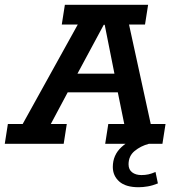

<svg xmlns="http://www.w3.org/2000/svg" viewBox="-51 -603 733 805"><path d="M-31 0 -18 -83H44L275 -500H208L221 -583H570L557 -500H490L581 -83H643L630 0H390L403 -83H470L437 -245L469 -216H213L250 -248L162 -83H229L216 0ZM257 -263 243 -294H455L435 -263L388 -499H384ZM530 182Q476 182 449 158Q422 134 422 97Q422 47 458.5 13.5Q495 -20 547 -32L573 0Q539 9 513.5 30Q488 51 488 86Q488 108 503 119.5Q518 131 542 131Q558 131 571.5 128Q585 125 601 118L611 166Q589 175 568.5 178.5Q548 182 530 182Z"/></svg>

Font: Rokkitt SemiBold
Style: Italic
Weight: 600
Italic angle: -9°
Designer: Vernon Adams
Foundry: Vernon Adams
Version: Version 3.103